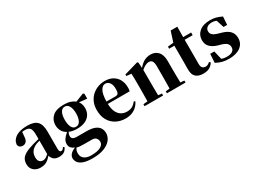

<svg xmlns="http://www.w3.org/2000/svg" viewBox="-42 -1517 3473 2586"><g transform="rotate(-30 1695.0 -224.0)"><path d="M350.1 -97.2V-305.2Q332.5 -300.3 318.4 -296.1Q304.2 -292 294.9 -288.1Q242.7 -266.1 215.3 -230Q188 -193.8 188 -139.2Q188 -94.2 207.8 -72.5Q227.5 -50.8 263.2 -50.8Q283.2 -50.8 302.7 -61.5Q322.3 -72.3 350.1 -97.2ZM136.2 -503.9 151.9 -509.8ZM582 -75.2 599.1 -61Q580.1 -19.5 550 -1.2Q520 17.1 472.2 17.1Q422.4 17.1 393.8 -6.1Q365.2 -29.3 354 -69.8Q328.6 -42 305.2 -22.5Q281.7 -2.9 253.4 7.1Q225.1 17.1 185.1 17.1Q120.6 17.1 79.8 -19.5Q39.1 -56.2 39.1 -119.1Q39.1 -164.6 58.8 -197.8Q78.6 -231 125 -256.8Q171.4 -282.7 252 -306.2Q272.9 -312 298.3 -318.6Q323.7 -325.2 350.1 -332V-393.1Q350.1 -471.2 328.6 -499.5Q307.1 -527.8 250 -527.8Q228 -527.8 208 -523.9L201.2 -453.1Q198.7 -401.9 176.5 -379.9Q154.3 -357.9 126 -357.9Q69.3 -357.9 57.1 -409.2Q63 -479.5 127 -521.2Q190.9 -563 307.1 -563Q413.6 -563 459.7 -514.4Q505.9 -465.8 505.9 -356.9V-87.9Q505.9 -59.6 514.4 -48.3Q522.9 -37.1 537.1 -37.1Q548.3 -37.1 558.1 -44.9Q567.9 -52.7 582 -75.2Z M872.1 -221.2Q915 -221.2 938.2 -263.2Q961.4 -305.2 961.4 -377.9Q961.4 -451.7 938 -492.4Q914.6 -533.2 873 -533.2Q831.1 -533.2 808.1 -491.9Q785.2 -450.7 785.2 -377.9Q785.2 -305.2 806.9 -263.2Q828.6 -221.2 872.1 -221.2ZM966.3 35.2H855.5Q811 35.2 785.6 33Q760.3 30.8 736.3 23.9Q723.6 40.5 717.5 58.3Q711.4 76.2 711.4 101.1Q711.4 155.8 750.2 185.3Q789.1 214.8 857.4 214.8Q956.1 214.8 1004.6 187.3Q1053.2 159.7 1053.2 116.2Q1053.2 84 1033.7 59.6Q1014.2 35.2 966.3 35.2ZM1190.4 -551.8V-474.1L1069.3 -486.8Q1103 -442.9 1103 -377.9Q1103 -325.7 1077.9 -283Q1052.7 -240.2 1001.5 -215.1Q950.2 -189.9 872.1 -189.9Q836.4 -189.9 805.7 -195.8Q774.9 -201.7 750 -211.9Q742.2 -198.7 737.8 -185.1Q733.4 -171.4 733.4 -154.8Q733.4 -127.4 751.7 -113.3Q770 -99.1 812 -99.1H959.5Q1039.6 -99.1 1087.9 -79.8Q1136.2 -60.5 1157.7 -26.4Q1179.2 7.8 1179.2 53.2Q1179.2 108.9 1142.8 155.8Q1106.4 202.6 1034.9 230.7Q963.4 258.8 858.4 258.8Q767.1 258.8 714.6 240Q662.1 221.2 639.6 190.4Q617.2 159.7 617.2 123Q617.2 89.8 642.1 61.8Q667 33.7 717.3 14.2Q684.1 -1 664.1 -22.7Q644 -44.4 644 -82Q644 -119.6 664.6 -150.9Q685.1 -182.1 730.5 -222.2Q684.6 -246.6 662.4 -287.6Q640.1 -328.6 640.1 -377.9Q640.1 -458 697.5 -510.5Q754.9 -563 873 -563Q931.2 -563 973.4 -549.6Q1015.6 -536.1 1044.4 -512.2L1172.4 -563Z M1395 -311 1530.8 -310.1Q1566.4 -310.1 1578.1 -329.3Q1589.8 -348.6 1589.8 -395Q1589.8 -460.4 1564.2 -494.1Q1538.6 -527.8 1499 -527.8Q1457.5 -527.8 1427.7 -477.5Q1397.9 -427.2 1395 -311ZM1714.8 -129.9 1733.9 -118.2Q1703.1 -53.7 1645.3 -18.3Q1587.4 17.1 1510.7 17.1Q1428.2 17.1 1363.5 -17.1Q1298.8 -51.3 1261.5 -116.5Q1224.1 -181.6 1224.1 -274.9Q1224.1 -345.7 1248.3 -399.4Q1272.5 -453.1 1313.5 -489.5Q1354.5 -525.9 1405.5 -544.4Q1456.5 -563 1509.8 -563Q1585 -563 1636.5 -532.5Q1688 -502 1714.4 -450.2Q1740.7 -398.4 1740.7 -335Q1740.7 -316.4 1739.7 -302.2Q1738.8 -288.1 1734.9 -273.9H1395Q1397.5 -195.8 1421.1 -147.5Q1444.8 -99.1 1483.4 -76.7Q1522 -54.2 1568.8 -54.2Q1621.6 -54.2 1656 -75Q1690.4 -95.7 1714.8 -129.9Z M2385.7 -36.1 2445.8 -30.8V0H2155.8V-30.8L2218.8 -37.1Q2219.2 -65.9 2219.7 -101.8Q2220.2 -137.7 2220.5 -173.3Q2220.7 -209 2220.7 -237.8V-381.8Q2220.7 -440.4 2203.9 -464.1Q2187 -487.8 2151.9 -487.8Q2129.4 -487.8 2099.9 -473.6Q2070.3 -459.5 2038.1 -431.2V-237.8Q2038.1 -210 2038.3 -174.1Q2038.6 -138.2 2039.1 -101.8Q2039.6 -65.4 2040 -36.1L2096.7 -30.8V0H1808.1V-30.8L1875 -37.1Q1875.5 -66.4 1876 -102.5Q1876.5 -138.7 1876.7 -174.3Q1877 -210 1877 -237.8V-320.8Q1877 -369.6 1876.2 -400.4Q1875.5 -431.2 1874 -466.8L1798.8 -475.1V-499L2016.1 -562L2029.8 -551.8L2036.1 -463.9Q2085.4 -521 2129.4 -542Q2173.3 -563 2223.1 -563Q2293.9 -563 2338.4 -515.6Q2382.8 -468.3 2382.8 -370.1V-237.8Q2382.8 -193.8 2383.5 -136.7Q2384.3 -79.6 2385.7 -36.1Z M2857.9 -82 2875 -65.9Q2852.1 -25.4 2813.7 -4.2Q2775.4 17.1 2717.8 17.1Q2641.1 17.1 2601.1 -19.8Q2561 -56.6 2562 -140.1Q2562 -168.5 2562.5 -192.9Q2563 -217.3 2563 -249V-504.9H2481.9V-537.1L2570.8 -546.9L2622.6 -707H2725.6L2723.6 -545.9H2847.7V-504.9H2723.6V-127Q2723.6 -86.4 2741.7 -68.1Q2759.8 -49.8 2789.6 -49.8Q2808.6 -49.8 2823.5 -57.6Q2838.4 -65.4 2857.9 -82Z M3150.4 -353 3209.5 -335.9Q3288.1 -313 3324.2 -270.8Q3360.4 -228.5 3360.4 -167Q3360.4 -80.1 3294.9 -31.5Q3229.5 17.1 3116.2 17.1Q3058.1 17.1 3010.5 4.4Q2962.9 -8.3 2918.5 -33.2L2926.3 -168.9H2990.2L3021.5 -37.1Q3040 -29.3 3059.8 -25.6Q3079.6 -22 3103.5 -22Q3160.6 -22 3190.9 -42.5Q3221.2 -63 3221.2 -104Q3221.2 -135.7 3201.9 -158.9Q3182.6 -182.1 3122.6 -201.2L3064.5 -217.8Q2997.1 -238.8 2959.2 -278.6Q2921.4 -318.4 2921.4 -381.8Q2921.4 -460.9 2980.7 -512Q3040 -563 3150.4 -563Q3200.7 -563 3241.9 -551.3Q3283.2 -539.6 3327.6 -518.1L3319.3 -392.1H3263.2L3225.6 -509.8Q3209.5 -517.6 3192.6 -521.2Q3175.8 -524.9 3153.3 -524.9Q3107.9 -524.9 3080.1 -503.2Q3052.2 -481.4 3052.2 -443.8Q3052.2 -416 3072 -393.6Q3091.8 -371.1 3150.4 -353Z"/></g></svg>

Font: Source Han Serif JP Heavy
Style: Regular
Weight: 900
Designer: Ryoko NISHIZUKA  (kana & ideographs); Frank Grießhammer (Latin, Greek & Cyrillic); Wenlong ZHANG  (bopomofo); Sandoll Co
Foundry: Adobe Systems Incorporated
Version: Version 1.001;PS 1.001;hotconv 16.6.54;makeotf.lib2.5.65590